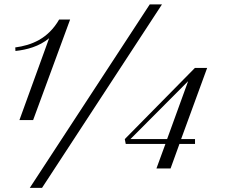

<svg xmlns="http://www.w3.org/2000/svg" viewBox="-20 -787 1073 897"><path d="M119.1 90.8H176.3L736.8 -766.6H679.7ZM134.8 -226.1 307.6 -695.8H256.3C204.1 -605 125.5 -575.2 51.3 -565.4L52.2 -548.8C106 -554.7 163.1 -569.8 209.5 -608.4L70.8 -226.1ZM567.4 -114.7H752.9L710.9 0H776.9L818.4 -114.7H891.1V-137.2H826.2L947.8 -469.7H890.6L563 -137.2ZM589.4 -137.2 858.9 -407.7 760.7 -137.2Z"/></svg>

Font: Petit Formal Script
Style: Regular
Weight: 400
Designer: Pablo Impallari, Brenda Gallo, Rodrigo Fuenzalida
Foundry: Pablo Impallari, Brenda Gallo, Rodrigo Fuenzalida
Version: Version 1.001